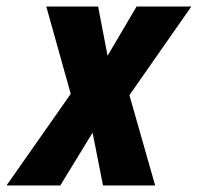

<svg xmlns="http://www.w3.org/2000/svg" viewBox="-72 -569 607 589"><path d="M-52 0 145 -281 70 -549H229L258 -398L347 -549H515L325 -277L404 0H244L212 -162L113 0Z"/></svg>

Font: Noto Sans Condensed ExtraBold
Style: Italic
Weight: 800
Width: 3
Italic angle: -12°
Designer: Monotype Design Team
Foundry: Monotype Imaging Inc.
Version: Version 2.013; ttfautohint (v1.8.4.7-5d5b)